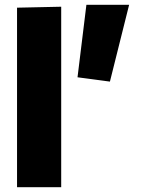

<svg xmlns="http://www.w3.org/2000/svg" viewBox="-20 -780 636 800"><path d="M51 -748 235 -752V0H51ZM438 -440 303 -458 340 -760H518Z"/></svg>

Font: Murecho ExtraBold
Style: Regular
Weight: 800
Designer: Neil Summerour
Foundry: Positype
Version: Version 1.010; ttfautohint (v1.8.3)